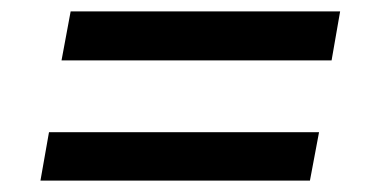

<svg xmlns="http://www.w3.org/2000/svg" viewBox="-20 -423 670 337"><path d="M88 -317 104 -403H577L562 -317ZM51 -106 66 -191H540L524 -106Z"/></svg>

Font: Archivo SemiBold Medium
Style: Italic
Weight: 500
Italic angle: -10°
Version: Version 2.001